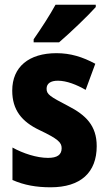

<svg xmlns="http://www.w3.org/2000/svg" viewBox="-20 -786 462 816"><path d="M387 -756V-766H216C192 -722 157 -668 123 -619V-606H231C280 -648 355 -720 387 -756ZM391 -165C391 -252 345 -297 269 -336C192 -376 178 -385 178 -409C178 -431 195 -443 226 -443C263 -443 306 -426 344 -404L385 -515C331 -544 280 -560 220 -560C103 -560 32 -502 32 -401C32 -319 72 -269 148 -233C228 -195 242 -180 242 -156C242 -128 223 -115 184 -115C136 -115 78 -134 33 -159V-21C83 1 135 10 195 10C323 10 391 -53 391 -165Z"/></svg>

Font: Noto Sans Myanmar UI Condensed ExtraBold
Style: Regular
Weight: 800
Width: 3
Designer: Monotype Design Team
Foundry: Monotype Imaging Inc.
Version: Version 2.103